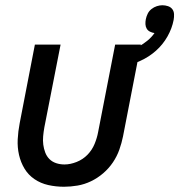

<svg xmlns="http://www.w3.org/2000/svg" viewBox="-20 -700 684 732"><path d="M224 12Q193 12 164 5.5Q135 -1 111.5 -17Q88 -33 73.5 -57Q59 -81 52.5 -109.5Q46 -138 47.5 -168.5Q49 -199 55 -230L113 -530H211L149 -214Q146 -197 144.5 -180.5Q143 -164 145 -148.5Q147 -133 152.5 -118.5Q158 -104 168.5 -93.5Q179 -83 194 -78Q209 -73 226 -73Q248 -73 272 -82.5Q296 -92 313.5 -110Q331 -128 340.5 -151Q350 -174 354 -196L419 -530H517L449 -180Q444 -155 435 -129.5Q426 -104 410.5 -81Q395 -58 373.5 -39.5Q352 -21 327 -9Q302 3 275.5 7.5Q249 12 224 12ZM451 -445 436 -496Q455 -501 473.5 -507Q492 -513 509 -522.5Q526 -532 542 -545Q558 -558 569 -574Q561 -575 552.5 -579Q544 -583 539.5 -590.5Q535 -598 534.5 -607.5Q534 -617 536 -627Q538 -637 543 -647.5Q548 -658 557.5 -665.5Q567 -673 578 -676.5Q589 -680 599 -680Q610 -680 620.5 -676.5Q631 -673 637 -665Q643 -657 643.5 -646Q644 -635 642 -624Q636 -592 618.5 -561Q601 -530 574.5 -506.5Q548 -483 516 -468.5Q484 -454 451 -445Z"/></svg>

Font: Lode Dark Term
Style: Bold Italic
Weight: 700
Italic angle: -11°
Monospace: yes
Designer: Belleve Invis
Foundry: Belleve Invis
Version: Version 29.2.0